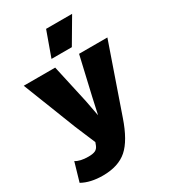

<svg xmlns="http://www.w3.org/2000/svg" viewBox="-229 -843 1038 1169"><g transform="rotate(-30 290.5 -258.5)"><path d="M288 -732H471L368 -557H225ZM585 -500 422 -30Q376 105 313.5 160Q251 215 142 215Q55 215 -4 182L34 51Q65 71 123 71Q155 71 171.5 63Q188 55 196 34L203 15L143 -127L-3 -500H218L278 -229L299 -118L324 -232L386 -500Z"/></g></svg>

Font: Elaine Sans ExtraBold
Style: Regular
Weight: 800
Designer: Wei Huang
Foundry: Wei Huang
Version: Version 2.001;December 24, 2019;FontCreator 12.0.0.2547 64-b